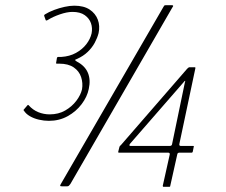

<svg xmlns="http://www.w3.org/2000/svg" viewBox="-20 -720 874 742"><path d="M612 2Q609 2 609 -2L636 -123Q637 -130 630 -130H440Q436 -130 437 -134L441 -150Q442 -154 443.5 -156Q445 -158 447 -159L703 -454Q706 -457 708 -458.5Q710 -460 711 -460H733Q735 -460 735 -459Q735 -458 735 -456L673 -163Q672 -156 679 -156H727Q730 -156 729 -154L725 -134Q724 -130 721 -130H673Q666 -130 665 -123L638 -2Q638 2 634 2ZM485 -156H636Q644 -156 645 -163L695 -404Q697 -407 695.5 -407.5Q694 -408 692 -405L483 -165Q476 -156 485 -156ZM169 -253Q150 -253 130.5 -257.5Q111 -262 95.5 -271Q80 -280 72 -293Q70 -294 71 -295.5Q72 -297 74 -299L86 -313Q88 -315 89 -314.5Q90 -314 91 -313Q107 -295 128 -286.5Q149 -278 172 -278Q206 -278 232 -293Q258 -308 275 -330.5Q292 -353 297 -375Q301 -399 293.5 -422Q286 -445 265 -459.5Q244 -474 209 -474Q206 -474 203.5 -474Q201 -474 199 -474Q198 -474 197 -475Q196 -476 197 -478L200 -496Q201 -500 205 -500Q207 -500 210 -500Q213 -500 217 -500Q249 -502 273.5 -515.5Q298 -529 313.5 -549Q329 -569 334 -591Q338 -612 331.5 -630.5Q325 -649 307.5 -661.5Q290 -674 260 -674Q239 -674 211.5 -664.5Q184 -655 165 -643Q157 -638 156 -644L151 -658Q150 -660 151 -661.5Q152 -663 153 -664Q169 -674 189 -681.5Q209 -689 229.5 -693.5Q250 -698 267 -698Q304 -698 326.5 -683Q349 -668 358 -644Q367 -620 361 -592Q356 -573 346 -554.5Q336 -536 319 -519.5Q302 -503 277 -492Q275 -491 272.5 -490Q270 -489 270 -488Q270 -487 277 -482Q308 -466 319.5 -439Q331 -412 323 -376Q317 -346 295.5 -317.5Q274 -289 241.5 -271Q209 -253 169 -253ZM219 0Q212 0 212.5 -2.5Q213 -5 214 -7L612 -694Q615 -699 616.5 -699.5Q618 -700 622 -700H644Q648 -700 649 -698Q650 -696 646 -691L252 -9Q249 -5 246.5 -2.5Q244 0 240 0Z"/></svg>

Font: Glory Thin ExtraLight
Style: Italic
Weight: 250
Italic angle: -12°
Version: Version 1.011